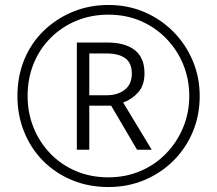

<svg xmlns="http://www.w3.org/2000/svg" viewBox="-20 -743 872 772"><path d="M416 9Q336 9 269 -19Q202 -47 153 -96.5Q104 -146 77 -213Q50 -280 50 -357Q50 -436 77.5 -503Q105 -570 155.5 -619Q206 -668 272.5 -695.5Q339 -723 416 -723Q494 -723 560.5 -694.5Q627 -666 677 -615.5Q727 -565 755 -498.5Q783 -432 783 -357Q783 -279 755 -212.5Q727 -146 677 -96.5Q627 -47 560.5 -19Q494 9 416 9ZM416 -30Q485 -30 544 -55Q603 -80 647 -125Q691 -170 716 -229.5Q741 -289 741 -357Q741 -424 717 -483Q693 -542 649 -587.5Q605 -633 546 -658.5Q487 -684 416 -684Q346 -684 287 -659.5Q228 -635 183.5 -590.5Q139 -546 115 -486.5Q91 -427 91 -357Q91 -290 114.5 -231Q138 -172 181.5 -126.5Q225 -81 284.5 -55.5Q344 -30 416 -30ZM289 -141V-572H412Q483 -572 522 -541.5Q561 -511 561 -448Q561 -400 535.5 -371.5Q510 -343 475 -331L590 -141H531L427 -318H339V-141ZM409 -360Q453 -360 481.5 -382Q510 -404 510 -447Q510 -490 483.5 -509Q457 -528 409 -528H339V-360Z"/></svg>

Font: Noto Sans Cherokee Light
Style: Regular
Weight: 300
Designer: Monotype Design Team
Foundry: Monotype Imaging Inc.
Version: Version 2.001; ttfautohint (v1.8.4.7-5d5b)